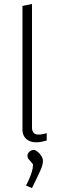

<svg xmlns="http://www.w3.org/2000/svg" viewBox="-20 -707 304 966"><path d="M162 9Q131 9 112 -8Q93 -25 93 -54V-677L141 -687V-64Q141 -50 148.5 -40Q156 -30 172 -30Q184 -30 195 -32Q206 -34 215 -37V0Q205 3 190.5 6Q176 9 162 9ZM118 76Q118 68 123 61.5Q128 55 135.5 51Q143 47 150 47Q157 47 168 55.5Q179 64 187.5 76.5Q196 89 196 103Q196 122 183 151Q170 180 141 239L111 227Q127 195 134.5 174.5Q142 154 144 141.5Q146 129 146 123Q146 118 139 111Q132 104 125 95Q118 86 118 76Z"/></svg>

Font: Ancizar Sans Thin
Style: Regular
Weight: 100
Designer: Cesar Puertas, Viviana Monsalve, Julian Moncada, Julian Prieto, Jose Castro, Mariel Hernandez, Felipe Aragon, Sara Alarc
Version: Version 8.100